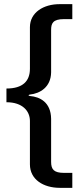

<svg xmlns="http://www.w3.org/2000/svg" viewBox="-20 -743 398 924"><path d="M124 -612V-412C124 -353 90 -317 11 -317V-251C89 -251 124 -208 124 -161V48C124 121 189 161 268 161H328V89H289C240 89 226 73 226 36V-171C225 -252 171 -277 124 -281C115 -282 116 -287 124 -288C172 -293 225 -323 226 -395V-599C226 -630 234 -651 288 -651H328V-723H266C191 -723 124 -684 124 -612Z"/></svg>

Font: United Sans SemiBold
Style: Regular
Weight: 600
Designer: Pablo Impallari, Rodrigo Fuenzalida (Modified by Dan O. Williams)
Version: Version 1.000;PS 001.000;hotconv 1.0.88;makeotf.lib2.5.64775